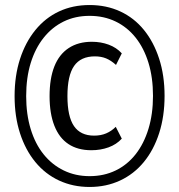

<svg xmlns="http://www.w3.org/2000/svg" viewBox="-20 -734 712 763"><path d="M336 9Q270 9 215 -16.5Q160 -42 120.5 -90Q81 -138 59.5 -204.5Q38 -271 38 -352Q38 -433 59.5 -499.5Q81 -566 120.5 -614.5Q160 -663 214.5 -688.5Q269 -714 336 -714Q403 -714 458 -688.5Q513 -663 552 -615Q591 -567 612.5 -500.5Q634 -434 634 -353Q634 -272 612.5 -205Q591 -138 551.5 -90Q512 -42 457 -16.5Q402 9 336 9ZM343 -137Q289 -137 252 -161.5Q215 -186 196 -234.5Q177 -283 177 -352Q177 -422 196 -470Q215 -518 253 -543Q291 -568 345 -568Q381 -568 412 -556.5Q443 -545 464 -522L441 -476Q421 -494 401.5 -502Q382 -510 357 -510Q301 -510 274.5 -472Q248 -434 248 -352Q248 -271 274 -233Q300 -195 354 -195Q381 -195 402 -204Q423 -213 440 -230L464 -183Q443 -160 411.5 -148.5Q380 -137 343 -137ZM336 -34Q393 -34 439.5 -56.5Q486 -79 519 -121Q552 -163 570 -222Q588 -281 588 -353Q588 -426 570 -484.5Q552 -543 519 -584.5Q486 -626 439.5 -648.5Q393 -671 336 -671Q279 -671 233 -648.5Q187 -626 153.5 -584Q120 -542 102 -483.5Q84 -425 84 -352Q84 -280 102 -221Q120 -162 153.5 -120.5Q187 -79 233.5 -56.5Q280 -34 336 -34Z"/></svg>

Font: Nunito Sans 7pt Condensed
Style: Regular
Weight: 400
Width: 3
Designer: Vernon Adams
Foundry: Vernon Adams
Version: Version 3.101;gftools[0.9.27]